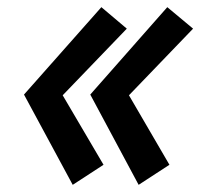

<svg xmlns="http://www.w3.org/2000/svg" viewBox="-20 -523 559 536"><path d="M340 -257 519 -443 447 -503 232 -259 367 -7 453 -63ZM155 -257 334 -443 263 -503 47 -259 183 -7 269 -63Z"/></svg>

Font: Jost SemiBold
Style: Italic
Weight: 600
Italic angle: -5°
Version: Version 3.710